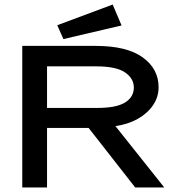

<svg xmlns="http://www.w3.org/2000/svg" viewBox="-20 -825 790 845"><path d="M78 0V-623H401Q538 -623 608 -572.5Q678 -522 678 -441Q678 -398 653.5 -362Q629 -326 586.5 -302Q544 -278 488 -270L703 0H575L370 -262H187V0ZM187 -350H408Q492 -350 530.5 -374Q569 -398 569 -440Q569 -480 530 -506.5Q491 -533 403 -533H187ZM259 -653 232 -714 476 -805 515 -713Z"/></svg>

Font: Inconsolata ExtraExpanded SemiBold
Style: Regular
Weight: 600
Width: 8
Monospace: yes
Designer: Raph Levien, Cyreal, Brenton Simpson
Foundry: Raph Levien, Cyreal, Google
Version: Version 3.001; ttfautohint (v1.8.2.53-6de2)